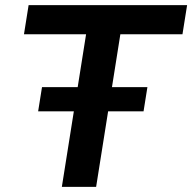

<svg xmlns="http://www.w3.org/2000/svg" viewBox="-20 -725 746 745"><path d="M220 0 314 -592H73L91 -705H706L688 -592H447L353 0ZM128 -293 143 -387H552L537 -293Z"/></svg>

Font: Nunito Sans 9pt
Style: Bold Italic
Weight: 700
Italic angle: -9°
Version: Version 3.101;gftools[0.9.27]